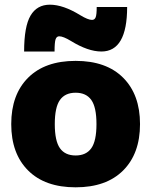

<svg xmlns="http://www.w3.org/2000/svg" viewBox="-20 -790 646 820"><path d="M323 -725Q356 -705 373 -705Q384 -705 388.5 -716Q393 -727 393 -760H523Q523 -570 413 -570Q356 -570 283 -615Q250 -635 233 -635Q222 -635 217.5 -622.5Q213 -610 213 -570H83Q83 -677 110.5 -723.5Q138 -770 193 -770Q250 -770 323 -725ZM100 -458Q172 -530 303 -530Q434 -530 506 -458Q578 -386 578 -260Q578 -134 506 -62Q434 10 303 10Q172 10 100 -62Q28 -134 28 -260Q28 -386 100 -458ZM236 -157Q258 -126 303 -126Q348 -126 370 -157Q392 -188 392 -260Q392 -332 370 -363Q348 -394 303 -394Q258 -394 236 -363Q214 -332 214 -260Q214 -188 236 -157Z"/></svg>

Font: Mplus 1p Black
Style: Regular
Weight: 900
Version: Version 1.061